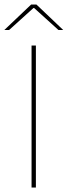

<svg xmlns="http://www.w3.org/2000/svg" viewBox="-48 -844 304 864"><path d="M113.5 -639V0H94V-639ZM-28 -709.5 92 -823.5H116L236 -709.5V-709H215L105.5 -808H102.5L-7 -709H-28Z"/></svg>

Font: Anek Devanagari Thin
Style: Regular
Weight: 250
Designer: Kailash Malviya (Devanagari) & Yesha Goshar (Latin)
Foundry: Ek Type
Version: Version 1.003